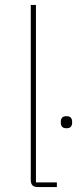

<svg xmlns="http://www.w3.org/2000/svg" viewBox="-20 -760 316 780"><path d="M211 0H134Q119 0 112 -7Q105 -14 105 -29V-740H126V-19H211ZM250 -239Q237 -239 232 -245.5Q227 -252 227 -260V-267Q227 -275 232 -281.5Q237 -288 250 -288Q263 -288 268 -281.5Q273 -275 273 -267V-260Q273 -252 268 -245.5Q263 -239 250 -239Z"/></svg>

Font: IBM Plex Sans Thin
Style: Regular
Weight: 250
Designer: Mike Abbink, Paul van der Laan, Pieter van Rosmalen
Foundry: Bold Monday
Version: Version 3.201